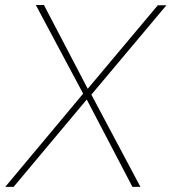

<svg xmlns="http://www.w3.org/2000/svg" viewBox="-41 -731 670 751"><path d="M302.2 -383.8 576.2 -710.4H609.9L316.4 -360.8L508.3 0H477.1L298.3 -341.8L12.2 0H-20.5L284.2 -364.7L99.1 -711.4H130.9Z"/></svg>

Font: TypoPRO Roboto
Style: Italic
Weight: 250
Italic angle: -12°
Designer: Google
Version: Version 2.136; 2016